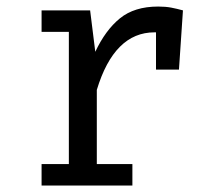

<svg xmlns="http://www.w3.org/2000/svg" viewBox="-20 -572 655 592"><path d="M108.2 0V-66.2H192.3V-473.8H108.2V-540H257.9L273.8 -412.3Q305.1 -479 349.7 -515.4Q394.4 -551.8 467.7 -551.8Q490.3 -551.8 507.9 -548.5Q525.6 -545.1 544.1 -540L531.8 -357.4H461V-472.3Q459 -472.3 456.4 -472.3Q332.3 -472.3 278.5 -294.9V-66.2H388.2V0Z"/></svg>

Font: FiraCode Nerd Font
Style: Regular
Weight: 400
Designer: Carrois Corporate, Edenspiekermann AG, Nikita Prokopov
Foundry: Carrois Corporate, Edenspiekermann AG, Nikita Prokopov
Version: Version 6.002;Nerd Fonts 2.2.2